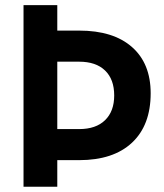

<svg xmlns="http://www.w3.org/2000/svg" viewBox="-20 -713 626 733"><path d="M187 -101.6V-220.2H282.2Q346.2 -220.2 381.1 -254.2Q416 -288.1 416 -348.6Q416 -410.2 381.1 -443.8Q346.2 -477.5 282.2 -477.5H189V-596.2H282.2Q412.6 -596.2 483.9 -533.4Q555.2 -470.7 555.2 -356.9Q555.2 -234.9 483.9 -168.2Q412.6 -101.6 282.2 -101.6ZM69.8 0V-693.4H198.7V0Z"/></svg>

Font: Cascadia Mono
Style: Regular
Weight: 400
Monospace: yes
Designer: Aaron Bell
Foundry: Saja Typeworks
Version: Version 2102.003